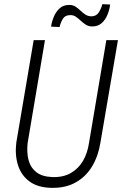

<svg xmlns="http://www.w3.org/2000/svg" viewBox="-20 -907 596 938"><path d="M499.5 -710.9H556.2L470.7 -210.9Q460.4 -145.5 430.4 -95Q400.4 -44.4 350.3 -16.1Q300.3 12.2 231 10.7Q165 9.3 124.8 -20Q84.5 -49.3 68.4 -98.6Q52.2 -147.9 59.6 -210L144.5 -710.9H199.7L115.2 -209.5Q109.9 -163.6 119.1 -126.5Q128.4 -89.4 156.5 -66.7Q184.6 -43.9 234.9 -42Q288.1 -40 325.7 -61.5Q363.3 -83 385.5 -121.1Q407.7 -159.2 415 -209.5ZM480 -886.7 518.1 -884.8Q515.1 -859.9 505.1 -835.2Q495.1 -810.5 476.6 -793.9Q458 -777.3 428.7 -777.8Q411.6 -778.3 398.4 -786.9Q385.3 -795.4 374 -806.2Q362.8 -816.9 350.3 -825.4Q337.9 -834 321.8 -833Q297.4 -833 286.4 -814Q275.4 -794.9 271 -774.9L229.5 -776.9Q232.9 -801.3 243.2 -825.7Q253.4 -850.1 271.7 -866.7Q290 -883.3 319.3 -882.8Q336.4 -882.8 349.4 -874.3Q362.3 -865.7 373.8 -854.5Q385.3 -843.3 397.7 -835.4Q410.2 -827.6 426.8 -827.1Q451.2 -827.6 463.1 -847.2Q475.1 -866.7 480 -886.7Z"/></svg>

Font: Roboto Condensed Light
Style: Italic
Weight: 300
Italic angle: -12°
Designer: Christian Robertson
Foundry: Google
Version: Version 3.0; 2020